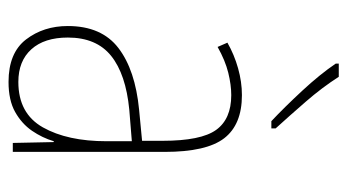

<svg xmlns="http://www.w3.org/2000/svg" viewBox="-202 -602 814 450"><g transform="rotate(90 205.0 -377.0)"><path d="M203 -537Q272 -537 304 -495.5Q336 -454 336 -356V0H315L313 -96H311Q303 -69 286.5 -45Q270 -21 242.5 -5.5Q215 10 172 10Q104 10 72.5 -31Q41 -72 41 -129Q41 -208 92.5 -247.5Q144 -287 237 -296L310 -303V-351Q310 -441 284.5 -476.5Q259 -512 203 -512Q179 -512 150.5 -505Q122 -498 90 -480L80 -503Q108 -519 140 -528Q172 -537 203 -537ZM237 -273Q154 -265 111 -230.5Q68 -196 68 -129Q68 -74 95.5 -43.5Q123 -13 172 -13Q246 -13 278.5 -70.5Q311 -128 311 -220V-279ZM160 -764Q185 -725 218 -687Q251 -649 281 -616V-606H264Q232 -636 193 -678Q154 -720 129 -757V-764Z"/></g></svg>

Font: Noto Sans Lao Looped Condensed Thin
Style: Regular
Weight: 100
Width: 3
Designer: Mark Frömberg, Ben Mitchell
Foundry: The Fontpad Ltd
Version: Version 1.002; ttfautohint (v1.8.4.7-5d5b)